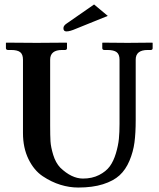

<svg xmlns="http://www.w3.org/2000/svg" viewBox="-20 -839 718 869"><path d="M405.8 -818.8 467.8 -767.1 324.2 -709Q296.4 -696.8 280.8 -696.8Q266.6 -696.8 267.1 -711.9Q267.1 -723.1 282.2 -732.9ZM521 -568.8Q521 -592.8 508.1 -602.8Q495.1 -612.8 465.8 -612.8H452.1Q443.4 -612.8 442.9 -621.1V-645L444.8 -646Q518.1 -645 557.1 -645L668.9 -646L670.9 -645V-621.1Q670.9 -613.3 663.1 -612.8H648.9Q593.8 -612.8 594.2 -568.8V-294.9Q594.2 -236.8 588.6 -194.3Q583 -151.9 565.9 -111.3Q548.8 -70.8 521 -45.4Q493.2 -20 446 -5.1Q398.9 9.8 334 9.8Q293.9 9.8 253.4 -2.7Q212.9 -15.1 173.3 -41.5Q133.8 -67.9 108.9 -118.9Q84 -169.9 84 -236.8V-568.8Q84 -592.8 71.5 -602.8Q59.1 -612.8 29.8 -612.8H16.1Q7.3 -612.8 6.8 -621.1V-645L8.8 -646Q106 -645 146 -645L280.8 -646L283.2 -645V-621.1Q283.2 -613.3 274.9 -612.8H261.2Q207 -612.8 207 -568.8V-270Q207 -225.1 208.5 -199.5Q210 -173.8 220.9 -137.9Q231.9 -102.1 252.9 -80.1Q303.7 -31.2 355 -30.8Q397 -30.8 428.5 -46.9Q460 -63 477.1 -86.4Q494.1 -109.9 504.6 -145Q515.1 -180.2 518.1 -210.7Q521 -241.2 521 -277.8Z"/></svg>

Font: Linux Libertine
Style: Semibold
Weight: 600
Designer: Philipp H. Poll
Foundry: Philipp H. Poll
Version: Version 5.1.2 ; ttfautohint (v0.9)